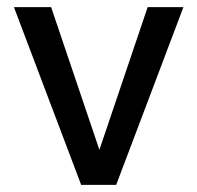

<svg xmlns="http://www.w3.org/2000/svg" viewBox="-20 -517 552 537"><path d="M207 0 19 -497H123L258 -98L393 -497H493L305 0Z"/></svg>

Font: Nunito Sans 7pt SemiCondensed Medium
Style: Regular
Weight: 500
Width: 4
Designer: Vernon Adams
Foundry: Vernon Adams
Version: Version 3.101;gftools[0.9.27]